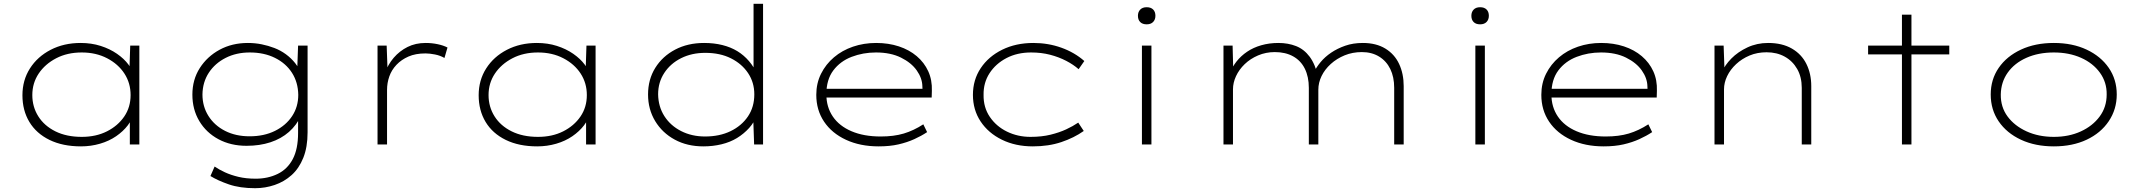

<svg xmlns="http://www.w3.org/2000/svg" viewBox="-20 -760 11259 1010"><path d="M406 10Q310 10 240.5 -24Q171 -58 134.5 -118.5Q98 -179 98 -259Q98 -338 137.5 -400Q177 -462 246.5 -498Q316 -534 404 -534Q461 -534 509.5 -518.5Q558 -503 595.5 -477Q633 -451 656 -420Q679 -389 685 -359L660 -367L665 -520H713V0H663V-146L682 -169Q677 -133 652.5 -101Q628 -69 591 -43.5Q554 -18 506 -4Q458 10 406 10ZM410 -40Q485 -40 542.5 -69Q600 -98 633.5 -147Q667 -196 667 -260Q667 -323 634.5 -373Q602 -423 543.5 -453.5Q485 -484 410 -484Q334 -484 275.5 -453.5Q217 -423 183.5 -373Q150 -323 150 -260Q150 -198 181.5 -148Q213 -98 271.5 -69Q330 -40 410 -40Z M1322 230Q1242 230 1184 210Q1126 190 1087 166L1109 116Q1132 132 1163.5 146.5Q1195 161 1235 170.5Q1275 180 1325 180Q1389 180 1440.5 155Q1492 130 1520 77Q1548 24 1548 -60V-142L1564 -153Q1541 -102 1500 -66Q1459 -30 1402.5 -11.5Q1346 7 1277 7Q1194 7 1129.5 -27.5Q1065 -62 1028.5 -123Q992 -184 992 -262Q992 -341 1031 -402Q1070 -463 1135.5 -498.5Q1201 -534 1284 -534Q1321 -534 1356 -527Q1391 -520 1423.5 -507.5Q1456 -495 1484 -474.5Q1512 -454 1533 -427.5Q1554 -401 1565 -367L1543 -379L1548 -520H1598V-64Q1598 14 1575.5 70Q1553 126 1514 161Q1475 196 1425 213Q1375 230 1322 230ZM1293 -43Q1369 -43 1426.5 -71.5Q1484 -100 1516.5 -149Q1549 -198 1549 -261Q1548 -327 1516 -377Q1484 -427 1426.5 -455.5Q1369 -484 1294 -484Q1223 -484 1167 -455.5Q1111 -427 1078.5 -377.5Q1046 -328 1045 -263Q1045 -200 1076.5 -150Q1108 -100 1164 -71.5Q1220 -43 1293 -43Z M1966 0V-520H2014L2019 -383L2004 -372Q2020 -420 2051 -456Q2082 -492 2124 -513Q2166 -534 2219 -534Q2252 -534 2282.5 -527.5Q2313 -521 2334 -510L2318 -455Q2296 -468 2268 -473.5Q2240 -479 2218 -479Q2166 -479 2128.5 -462.5Q2091 -446 2065.5 -419Q2040 -392 2028 -358Q2016 -324 2016 -287V0Z M2806 10Q2710 10 2640.5 -24Q2571 -58 2534.5 -118.5Q2498 -179 2498 -259Q2498 -338 2537.5 -400Q2577 -462 2646.5 -498Q2716 -534 2804 -534Q2861 -534 2909.5 -518.5Q2958 -503 2995.5 -477Q3033 -451 3056 -420Q3079 -389 3085 -359L3060 -367L3065 -520H3113V0H3063V-146L3082 -169Q3077 -133 3052.5 -101Q3028 -69 2991 -43.5Q2954 -18 2906 -4Q2858 10 2806 10ZM2810 -40Q2885 -40 2942.5 -69Q3000 -98 3033.5 -147Q3067 -196 3067 -260Q3067 -323 3034.5 -373Q3002 -423 2943.5 -453.5Q2885 -484 2810 -484Q2734 -484 2675.5 -453.5Q2617 -423 2583.5 -373Q2550 -323 2550 -260Q2550 -198 2581.5 -148Q2613 -98 2671.5 -69Q2730 -40 2810 -40Z M3680 10Q3595 10 3529.5 -25.5Q3464 -61 3426.5 -123Q3389 -185 3389 -263Q3389 -342 3427 -403Q3465 -464 3531.5 -499Q3598 -534 3684 -534Q3736 -534 3780 -523Q3824 -512 3858.5 -491Q3893 -470 3920 -438.5Q3947 -407 3964 -368L3944 -383V-740H3994V0H3947L3942 -146L3963 -158Q3949 -118 3921 -87Q3893 -56 3857 -34Q3821 -12 3775.5 -1Q3730 10 3680 10ZM3689 -42Q3765 -42 3823 -70Q3881 -98 3914.5 -147.5Q3948 -197 3948 -264Q3948 -326 3915.5 -375Q3883 -424 3825.5 -453Q3768 -482 3690 -482Q3619 -482 3563 -454Q3507 -426 3474.5 -376.5Q3442 -327 3442 -264Q3443 -199 3475 -149Q3507 -99 3563 -70.5Q3619 -42 3689 -42Z M4602 10Q4505 10 4430.5 -24.5Q4356 -59 4315 -120Q4274 -181 4274 -261Q4274 -322 4299 -372Q4324 -422 4367 -458.5Q4410 -495 4467 -514.5Q4524 -534 4589 -534Q4654 -534 4708.5 -516Q4763 -498 4802.5 -464.5Q4842 -431 4863 -385Q4884 -339 4882 -282L4881 -247H4316V-293H4854L4833 -283L4832 -307Q4831 -349 4802.5 -389.5Q4774 -430 4719.5 -457Q4665 -484 4588 -484Q4520 -484 4460 -461Q4400 -438 4363.5 -389.5Q4327 -341 4327 -264Q4327 -197 4361 -147Q4395 -97 4459.5 -69.5Q4524 -42 4613 -42Q4682 -42 4734 -57.5Q4786 -73 4837 -106L4857 -65Q4827 -45 4789.5 -28Q4752 -11 4706.5 -0.5Q4661 10 4602 10Z M5413 10Q5322 10 5250.5 -25Q5179 -60 5138.5 -121Q5098 -182 5098 -261Q5098 -340 5139 -401.5Q5180 -463 5252 -498.5Q5324 -534 5416 -534Q5494 -534 5563.5 -509Q5633 -484 5684 -439L5654 -396Q5627 -420 5588.5 -440Q5550 -460 5504 -472Q5458 -484 5404 -484Q5331 -484 5274.5 -454.5Q5218 -425 5185.5 -375Q5153 -325 5154 -261Q5153 -195 5187 -145Q5221 -95 5277.5 -67.5Q5334 -40 5401 -40Q5460 -40 5506.5 -51.5Q5553 -63 5588.5 -79.5Q5624 -96 5652 -115L5681 -71Q5630 -35 5563 -12.5Q5496 10 5413 10Z M5987 0V-520H6037V0ZM6012 -632Q5990 -632 5978 -644Q5966 -656 5966 -677Q5966 -697 5978 -709.5Q5990 -722 6012 -722Q6034 -722 6046 -710Q6058 -698 6058 -677Q6058 -657 6046 -644.5Q6034 -632 6012 -632Z M6416 0V-520H6464L6468 -367L6451 -376Q6462 -408 6485 -437Q6508 -466 6540.5 -488Q6573 -510 6615 -522Q6657 -534 6705 -534Q6756 -534 6798 -517.5Q6840 -501 6869.5 -461.5Q6899 -422 6915 -352L6893 -371V-382Q6905 -407 6927.5 -434Q6950 -461 6982.5 -483Q7015 -505 7056.5 -519.5Q7098 -534 7149 -534Q7219 -534 7267.5 -504.5Q7316 -475 7340 -423.5Q7364 -372 7364 -307V0H7314V-298Q7314 -355 7293.5 -397Q7273 -439 7234.5 -462.5Q7196 -486 7144 -486Q7095 -486 7053.5 -469Q7012 -452 6980.5 -423.5Q6949 -395 6932 -360Q6915 -325 6915 -288V0H6865V-298Q6865 -356 6844 -398.5Q6823 -441 6782.5 -463.5Q6742 -486 6686 -486Q6639 -486 6598 -468.5Q6557 -451 6527.5 -422.5Q6498 -394 6482 -359.5Q6466 -325 6466 -290V0Z M7741 0V-520H7791V0ZM7766 -632Q7744 -632 7732 -644Q7720 -656 7720 -677Q7720 -697 7732 -709.5Q7744 -722 7766 -722Q7788 -722 7800 -710Q7812 -698 7812 -677Q7812 -657 7800 -644.5Q7788 -632 7766 -632Z M8416 10Q8319 10 8244.5 -24.5Q8170 -59 8129 -120Q8088 -181 8088 -261Q8088 -322 8113 -372Q8138 -422 8181 -458.5Q8224 -495 8281 -514.5Q8338 -534 8403 -534Q8468 -534 8522.5 -516Q8577 -498 8616.5 -464.5Q8656 -431 8677 -385Q8698 -339 8696 -282L8695 -247H8130V-293H8668L8647 -283L8646 -307Q8645 -349 8616.5 -389.5Q8588 -430 8533.5 -457Q8479 -484 8402 -484Q8334 -484 8274 -461Q8214 -438 8177.5 -389.5Q8141 -341 8141 -264Q8141 -197 8175 -147Q8209 -97 8273.5 -69.5Q8338 -42 8427 -42Q8496 -42 8548 -57.5Q8600 -73 8651 -106L8671 -65Q8641 -45 8603.5 -28Q8566 -11 8520.5 -0.5Q8475 10 8416 10Z M8999 0V-520H9047L9052 -378L9038 -380Q9053 -417 9087.5 -452Q9122 -487 9172 -510.5Q9222 -534 9281 -534Q9355 -534 9406 -504.5Q9457 -475 9482.5 -423.5Q9508 -372 9508 -307V0H9458V-298Q9458 -355 9434 -397Q9410 -439 9368.5 -462Q9327 -485 9273 -485Q9224 -485 9183.5 -468Q9143 -451 9112.5 -422.5Q9082 -394 9065.5 -359.5Q9049 -325 9049 -290V0H9025Q9020 0 9014.5 0Q9009 0 8999 0Z M9985 0V-683H10035V0ZM9807 -474V-520H10234V-474Z M10784 10Q10686 10 10611 -25Q10536 -60 10494 -121.5Q10452 -183 10452 -263Q10452 -342 10494 -403Q10536 -464 10611 -499Q10686 -534 10784 -534Q10882 -534 10956.5 -499Q11031 -464 11073 -403Q11115 -342 11115 -263Q11115 -185 11073 -122.5Q11031 -60 10956.5 -25Q10882 10 10784 10ZM10784 -40Q10863 -40 10925.5 -68.5Q10988 -97 11025 -147Q11062 -197 11062 -263Q11063 -327 11026.5 -377.5Q10990 -428 10927 -456Q10864 -484 10784 -484Q10703 -484 10640 -456Q10577 -428 10541.5 -378Q10506 -328 10505 -263Q10504 -197 10540.5 -147.5Q10577 -98 10640.5 -69Q10704 -40 10784 -40Z"/></svg>

Font: Lexend Tera ExtraLight
Style: Regular
Weight: 250
Designer: Bonnie Shaver-Troup, Thomas Jockin
Foundry: Lexend
Version: Version 1.007